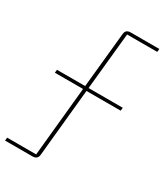

<svg xmlns="http://www.w3.org/2000/svg" viewBox="-205 -792 896 1021"><g transform="rotate(30 242.5 -282.0)"><path d="M-3 134H165C185 134 197 125 199 105L240 -311H450L452 -330H242L277 -679H462L464 -698H288C268 -698 257 -689 255 -669L221 -330H48L46 -311H219L177 115H-1Z"/></g></svg>

Font: IBM Plex Sans Thai Looped Thin
Style: Regular
Weight: 100
Designer: Mike Abbink, Paul van der Laan, Pieter van Rosmalen, Ben Mitchell, Mark Frömberg
Foundry: Bold Monday
Version: Version 1.1